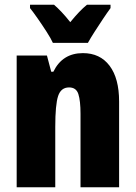

<svg xmlns="http://www.w3.org/2000/svg" viewBox="-20 -786 569 806"><path d="M328 -563Q400 -563 440 -510Q480 -457 480 -360V0H318V-308Q318 -363 309 -391Q300 -419 270 -419Q236 -419 224 -383Q212 -347 212 -253V0H50V-553H177L195 -485H204Q242 -563 328 -563ZM202 -606Q194 -624 176 -652Q158 -680 138.5 -708Q119 -736 106 -752V-766H207Q222 -753 239 -735Q256 -717 275 -693Q315 -742 345 -766H444V-752Q430 -733 412 -706Q394 -679 377 -652.5Q360 -626 349 -606Z"/></svg>

Font: Noto Sans Gurmukhi ExtraCondensed Black
Style: Regular
Weight: 900
Width: 2
Designer: Jelle Bosma - Monotype Design Team
Foundry: Monotype Imaging Inc.
Version: Version 2.004; ttfautohint (v1.8.4.7-5d5b)